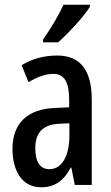

<svg xmlns="http://www.w3.org/2000/svg" viewBox="-20 -786 470 816"><path d="M362 -757V-766H250C229 -721 200 -671 163 -618V-606H227C270 -644 337 -716 362 -757ZM223 -550C167 -550 116 -536 72 -509L101 -437C141 -460 175 -472 206 -472C254 -472 274 -436 274 -361V-330L211 -327C97 -322 33 -262 33 -153C33 -67 69 10 155 10C213 10 251 -18 281 -74H283L298 0H370V-362C370 -483 325 -550 223 -550ZM230 -260 275 -262V-210C275 -121 242 -67 190 -67C152 -67 130 -95 130 -156C130 -222 162 -256 230 -260Z"/></svg>

Font: Noto Sans Armenian ExtraCondensed Medium
Style: Regular
Weight: 500
Width: 2
Designer: Monotype Design Team
Foundry: Monotype Imaging Inc.
Version: Version 2.008